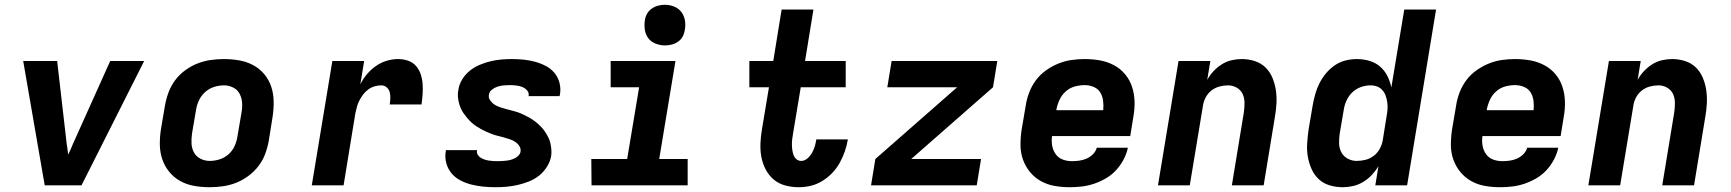

<svg xmlns="http://www.w3.org/2000/svg" viewBox="-20 -775 7240 803"><path d="M167 0 77 -520H219L259 -173Q261 -162 262.5 -150.5Q264 -139 265 -128Q270 -139 275.5 -150.5Q281 -162 285 -173L441 -520H583L321 0Z M857 8Q824 8 792.5 2.5Q761 -3 734.5 -17.5Q708 -32 688.5 -55.5Q669 -79 659 -108Q649 -137 648.5 -169.5Q648 -202 653 -234L670 -334Q675 -362 685 -389Q695 -416 712.5 -439.5Q730 -463 754.5 -481Q779 -499 806 -509.5Q833 -520 861 -524Q889 -528 916 -528Q949 -528 980.5 -522.5Q1012 -517 1039 -502.5Q1066 -488 1085.5 -464.5Q1105 -441 1114.5 -412Q1124 -383 1124.5 -350.5Q1125 -318 1120 -286L1104 -186Q1099 -158 1089 -131Q1079 -104 1061 -80.5Q1043 -57 1018.5 -39Q994 -21 967.5 -10.5Q941 0 912.5 4Q884 8 857 8ZM857 -102Q878 -102 898.5 -108.5Q919 -115 935.5 -129.5Q952 -144 961 -164Q970 -184 973 -204L990 -304Q994 -325 992.5 -345.5Q991 -366 982 -383Q973 -400 955 -409Q937 -418 917 -418Q896 -418 875.5 -411.5Q855 -405 838.5 -390.5Q822 -376 812.5 -356Q803 -336 800 -316L783 -216Q780 -195 781 -174.5Q782 -154 791.5 -137Q801 -120 819 -111Q837 -102 857 -102Z M1284 0 1370 -520H1503L1487 -422Q1498 -445 1515 -465Q1532 -485 1553 -499.5Q1574 -514 1598 -521Q1622 -528 1645 -528Q1667 -528 1687 -521Q1707 -514 1720 -499Q1733 -484 1739.5 -464.5Q1746 -445 1747.5 -424Q1749 -403 1747.5 -381.5Q1746 -360 1743 -338H1610Q1612 -351 1612.5 -364Q1613 -377 1610 -389Q1607 -401 1597.5 -409.5Q1588 -418 1575 -418Q1561 -418 1547 -414Q1533 -410 1520.5 -401Q1508 -392 1499 -380Q1490 -368 1483 -354.5Q1476 -341 1472.5 -327.5Q1469 -314 1466 -300L1417 0Z M2052 8Q2026 8 2001 5.5Q1976 3 1952 -3Q1928 -9 1906.5 -20Q1885 -31 1869.5 -49Q1854 -67 1847 -91Q1840 -115 1844 -140L1845 -147H1975V-146Q1973 -136 1978 -128Q1983 -120 1990 -115.5Q1997 -111 2006 -108Q2015 -105 2024 -103.5Q2033 -102 2042 -101.5Q2051 -101 2061 -101Q2070 -101 2079.5 -101.5Q2089 -102 2097.5 -103Q2106 -104 2115.5 -106.5Q2125 -109 2133 -113Q2141 -117 2148.5 -124.5Q2156 -132 2157 -141Q2159 -154 2151.5 -165Q2144 -176 2133.5 -182.5Q2123 -189 2111 -193Q2099 -197 2086.5 -200.5Q2074 -204 2061.5 -207Q2049 -210 2037 -214.5Q2025 -219 2014 -224Q2003 -229 1992 -235Q1981 -241 1970.5 -248Q1960 -255 1951 -263.5Q1942 -272 1934 -281.5Q1926 -291 1919 -301Q1912 -311 1907 -322.5Q1902 -334 1899 -346.5Q1896 -359 1895 -372Q1894 -385 1897 -399Q1900 -421 1912.5 -442Q1925 -463 1944 -478.5Q1963 -494 1985.5 -503.5Q2008 -513 2030.5 -518.5Q2053 -524 2076 -526Q2099 -528 2121 -528Q2146 -528 2170.5 -525.5Q2195 -523 2218.5 -516.5Q2242 -510 2263 -499Q2284 -488 2299 -470Q2314 -452 2320 -428.5Q2326 -405 2322 -380L2320 -373H2190L2191 -374Q2193 -388 2184 -397.5Q2175 -407 2163.5 -411.5Q2152 -416 2138.5 -417.5Q2125 -419 2112 -419Q2100 -419 2087.5 -418Q2075 -417 2062 -413Q2049 -409 2038 -400.5Q2027 -392 2025 -380Q2022 -367 2029.5 -356Q2037 -345 2047.5 -338Q2058 -331 2070 -327Q2082 -323 2094.5 -319.5Q2107 -316 2119.5 -313Q2132 -310 2144 -306Q2156 -302 2167.5 -296.5Q2179 -291 2190 -285Q2201 -279 2211 -272Q2221 -265 2230.5 -256.5Q2240 -248 2248 -239Q2256 -230 2262.5 -219.5Q2269 -209 2274.5 -197.5Q2280 -186 2282.5 -173.5Q2285 -161 2286 -148Q2287 -135 2285 -122Q2281 -99 2267.5 -77.5Q2254 -56 2234.5 -40.5Q2215 -25 2192 -16Q2169 -7 2145.5 -1.5Q2122 4 2098.5 6Q2075 8 2052 8Z M2856 0H2454L2453 -110H2603L2653 -410H2534V-520H2805L2737 -110H2856ZM2761 -585Q2741 -585 2722 -592.5Q2703 -600 2691.5 -615Q2680 -630 2677 -650Q2674 -670 2677 -690Q2679 -705 2686.5 -718Q2694 -731 2706.5 -739.5Q2719 -748 2733 -751.5Q2747 -755 2761 -755Q2781 -755 2799.5 -747.5Q2818 -740 2829.5 -725Q2841 -710 2844.5 -690Q2848 -670 2844 -650Q2842 -635 2835 -622Q2828 -609 2815.5 -600.5Q2803 -592 2789 -588.5Q2775 -585 2761 -585Z M3321 8Q3291 8 3263.5 0.5Q3236 -7 3215.5 -24.5Q3195 -42 3182 -67Q3169 -92 3164 -120Q3159 -148 3160.5 -177.5Q3162 -207 3167 -236L3196 -410H3114V-520H3214L3249 -735H3382L3347 -520H3517V-410H3329L3297 -218Q3295 -207 3293.5 -195Q3292 -183 3292 -171.5Q3292 -160 3293.5 -149Q3295 -138 3298.5 -127.5Q3302 -117 3310.5 -109.5Q3319 -102 3331 -102Q3345 -102 3357 -112.5Q3369 -123 3376.5 -136.5Q3384 -150 3388 -164Q3392 -178 3394 -192H3526Q3522 -167 3513.5 -142.5Q3505 -118 3492.5 -95Q3480 -72 3461 -52Q3442 -32 3419 -18Q3396 -4 3371 2Q3346 8 3321 8Z M3623 0 3641 -110 3983 -410H3691L3709 -520H4151L4133 -410L3791 -110H4083L4065 0Z M4454 8Q4421 8 4390 2.5Q4359 -3 4332.5 -18Q4306 -33 4287 -56.5Q4268 -80 4258 -108.5Q4248 -137 4248 -169.5Q4248 -202 4253 -234L4270 -334Q4274 -361 4284.5 -388.5Q4295 -416 4312.5 -439.5Q4330 -463 4354.5 -480.5Q4379 -498 4406 -509Q4433 -520 4461 -524Q4489 -528 4516 -528Q4549 -528 4580 -522.5Q4611 -517 4638.5 -502.5Q4666 -488 4685.5 -464.5Q4705 -441 4714.5 -412Q4724 -383 4725 -351Q4726 -319 4720 -286L4707 -206H4380Q4377 -185 4380.5 -165.5Q4384 -146 4395 -130.5Q4406 -115 4424 -108Q4442 -101 4463 -101Q4478 -101 4493.5 -103Q4509 -105 4524 -111.5Q4539 -118 4551 -130Q4563 -142 4567 -157H4697Q4692 -132 4679 -107.5Q4666 -83 4647.5 -63Q4629 -43 4605 -29Q4581 -15 4555.5 -6.5Q4530 2 4504.5 5Q4479 8 4454 8ZM4398 -314H4594Q4596 -334 4593.5 -353.5Q4591 -373 4581.5 -388.5Q4572 -404 4554 -411.5Q4536 -419 4516 -419Q4495 -419 4474 -413Q4453 -407 4436.5 -392Q4420 -377 4411 -357Q4402 -337 4398 -316Z M4823 0 4909 -520H5042L5029 -441Q5040 -461 5055.5 -477.5Q5071 -494 5090 -506Q5109 -518 5130.5 -523Q5152 -528 5173 -528Q5202 -528 5228 -519.5Q5254 -511 5272.5 -493Q5291 -475 5301.5 -450Q5312 -425 5316 -398Q5320 -371 5318.5 -342.5Q5317 -314 5312 -286L5265 0H5132L5182 -304Q5185 -324 5185 -344Q5185 -364 5177.5 -381Q5170 -398 5153 -408Q5136 -418 5116 -418Q5098 -418 5079.5 -413Q5061 -408 5046 -396Q5031 -384 5022 -366.5Q5013 -349 5011 -332L4956 0Z M5596 8Q5567 8 5540.5 0Q5514 -8 5495 -26Q5476 -44 5465 -69Q5454 -94 5449.5 -121Q5445 -148 5447 -176.5Q5449 -205 5453 -234L5470 -334Q5474 -357 5480.5 -380.5Q5487 -404 5498 -426Q5509 -448 5525 -467.5Q5541 -487 5562 -501.5Q5583 -516 5607 -522Q5631 -528 5654 -528Q5682 -528 5707.5 -520.5Q5733 -513 5752 -496.5Q5771 -480 5782.5 -457Q5794 -434 5799 -409L5853 -735H5986L5865 0H5732L5745 -80Q5733 -60 5717 -43Q5701 -26 5681 -14Q5661 -2 5639 3Q5617 8 5596 8ZM5654 -102Q5672 -102 5690.5 -106.5Q5709 -111 5725 -123Q5741 -135 5750.5 -152.5Q5760 -170 5763 -188L5779 -288Q5782 -303 5783 -318Q5784 -333 5782 -347Q5780 -361 5775.5 -374Q5771 -387 5762 -397.5Q5753 -408 5740 -413Q5727 -418 5712 -418Q5692 -418 5672 -411Q5652 -404 5636.5 -389.5Q5621 -375 5612 -355.5Q5603 -336 5600 -316L5583 -216Q5580 -196 5580.5 -175.5Q5581 -155 5590 -138Q5599 -121 5616.5 -111.5Q5634 -102 5654 -102Z M6254 8Q6221 8 6190 2.5Q6159 -3 6132.5 -18Q6106 -33 6087 -56.5Q6068 -80 6058 -108.5Q6048 -137 6048 -169.5Q6048 -202 6053 -234L6070 -334Q6074 -361 6084.5 -388.5Q6095 -416 6112.5 -439.5Q6130 -463 6154.5 -480.5Q6179 -498 6206 -509Q6233 -520 6261 -524Q6289 -528 6316 -528Q6349 -528 6380 -522.5Q6411 -517 6438.5 -502.5Q6466 -488 6485.5 -464.5Q6505 -441 6514.5 -412Q6524 -383 6525 -351Q6526 -319 6520 -286L6507 -206H6180Q6177 -185 6180.5 -165.5Q6184 -146 6195 -130.5Q6206 -115 6224 -108Q6242 -101 6263 -101Q6278 -101 6293.5 -103Q6309 -105 6324 -111.5Q6339 -118 6351 -130Q6363 -142 6367 -157H6497Q6492 -132 6479 -107.5Q6466 -83 6447.5 -63Q6429 -43 6405 -29Q6381 -15 6355.5 -6.5Q6330 2 6304.5 5Q6279 8 6254 8ZM6198 -314H6394Q6396 -334 6393.5 -353.5Q6391 -373 6381.5 -388.5Q6372 -404 6354 -411.5Q6336 -419 6316 -419Q6295 -419 6274 -413Q6253 -407 6236.5 -392Q6220 -377 6211 -357Q6202 -337 6198 -316Z M6623 0 6709 -520H6842L6829 -441Q6840 -461 6855.5 -477.5Q6871 -494 6890 -506Q6909 -518 6930.5 -523Q6952 -528 6973 -528Q7002 -528 7028 -519.5Q7054 -511 7072.5 -493Q7091 -475 7101.5 -450Q7112 -425 7116 -398Q7120 -371 7118.5 -342.5Q7117 -314 7112 -286L7065 0H6932L6982 -304Q6985 -324 6985 -344Q6985 -364 6977.5 -381Q6970 -398 6953 -408Q6936 -418 6916 -418Q6898 -418 6879.5 -413Q6861 -408 6846 -396Q6831 -384 6822 -366.5Q6813 -349 6811 -332L6756 0Z"/></svg>

Font: Iosevka XBd Ex Obl
Style: Regular
Weight: 800
Width: 7
Italic angle: -9°
Monospace: yes
Designer: Belleve Invis
Foundry: Belleve Invis
Version: Version 32.5.0; ttfautohint (v1.8.4)